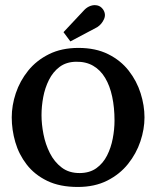

<svg xmlns="http://www.w3.org/2000/svg" viewBox="-20 -727 618 759"><path d="M287.5 12.1Q216.4 12.1 166.5 -12.1Q116.6 -36.3 85.6 -76.5Q54.6 -116.6 40.5 -165.2Q26.4 -213.8 26.4 -262.9Q26.4 -310.2 42.5 -358.6Q58.7 -407 91.3 -447.6Q123.9 -488.1 173.6 -512.8Q223.3 -537.6 290.1 -537.6Q358.3 -537.6 407.8 -512.8Q457.3 -488.1 489 -447.4Q520.7 -406.7 535.9 -358.3Q551.2 -309.9 551.2 -262.9Q551.2 -216.4 535 -168.1Q518.9 -119.9 486.2 -79Q453.6 -38.1 403.9 -13Q354.2 12.1 287.5 12.1ZM295.9 -42.9Q334.8 -43.3 361.2 -62.3Q387.6 -81.4 403.2 -112.2Q418.8 -143 425.7 -179.3Q432.7 -215.6 432.7 -250.1Q432.7 -301.8 423.5 -344.7Q414.4 -387.6 395.7 -419Q377 -450.3 348.2 -467Q319.4 -483.7 280.2 -482.9Q241.7 -482.2 215.4 -462.4Q189.2 -442.6 173.5 -411.1Q157.7 -379.5 150.9 -343.1Q144.1 -306.6 144.1 -271.7Q144.1 -236.5 151.8 -196.7Q159.5 -156.9 177.1 -121.9Q194.7 -86.9 223.9 -64.7Q253 -42.5 295.9 -42.9ZM258.2 -563.3 231 -599.9 314.3 -688.7Q324.9 -699.3 338.3 -703.9Q351.7 -708.5 364.9 -705.5Q378.1 -702.6 387.2 -690.1Q400.1 -671.1 391.1 -651.1Q382.1 -631.1 364.5 -619.7Z"/></svg>

Font: Parastoo
Style: Regular
Weight: 400
Foundry: Saber Rastikerdar (saber.rastikerdar@gmail.com)
Version: Version 3.000